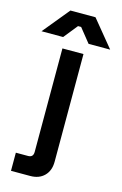

<svg xmlns="http://www.w3.org/2000/svg" viewBox="-201 -756 644 1013"><g transform="rotate(15 120.5 -249.0)"><path d="M-32 200V101H35Q63 101 63 71V-494H178V94Q178 143 149.5 171.5Q121 200 73 200ZM-67 -553 52 -698H189L308 -553H190L129 -629H112L51 -553Z"/></g></svg>

Font: Space Grotesk Frontify SemiBold
Style: Regular
Weight: 600
Designer: Florian Karsten
Version: Version 2.000